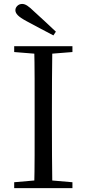

<svg xmlns="http://www.w3.org/2000/svg" viewBox="-20 -965 445 985"><path d="M266.7 -802.5 253.9 -783.4Q218.8 -801.8 184.2 -820.1Q149.6 -838.4 115.3 -856.9Q83.9 -873.9 71.4 -886.7Q58.9 -899.5 58.9 -912.4Q58.9 -925.2 69 -935Q79.1 -944.8 93.8 -944.8Q106 -944.8 119.7 -936Q133.4 -927.2 156 -905.1Q182.6 -881.7 210.3 -855.3Q238.1 -828.9 266.7 -802.5ZM52.8 0V-30.1L190.9 -42.1H212.5L351.6 -30.1V0ZM155.3 0Q157.5 -83.6 157.6 -167.7Q157.7 -251.7 157.7 -336.8V-391.1Q157.7 -476.1 157.6 -560.4Q157.5 -644.8 155.3 -728H248.5Q247.3 -645.2 246.8 -560.7Q246.3 -476.1 246.3 -391.1V-337Q246.3 -252.2 246.8 -168.1Q247.3 -84.1 248.5 0ZM52.8 -698V-728H351.6V-698L212.5 -686.9H190.9Z"/></svg>

Font: Source Han Serif JP VF
Style: Regular
Weight: 250
Designer: Ryoko NISHIZUKA 西塚涼子 (kana & ideographs); Frank Grießhammer (Latin, Greek & Cyrillic); Wenlong ZHANG 张文龙 (bopomofo); San
Foundry: Adobe
Version: Version 2.001;hotconv 1.1.0;makeotfexe 2.6.0